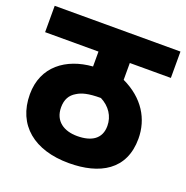

<svg xmlns="http://www.w3.org/2000/svg" viewBox="-114 -728 811 835"><g transform="rotate(20 291.0 -311.0)"><path d="M582 -500V-622H0V-500H247V-431C126 -422 30 -353 30 -224C30 -81 132 0 291 0C434 0 540 -59 540 -203C540 -294 492 -375 392 -422V-500ZM285 -123C225 -123 177 -152 177 -217C177 -253 191 -277 217 -292C239 -306 268 -314 326 -314C369 -292 394 -254 394 -209C394 -150 352 -123 285 -123Z"/></g></svg>

Font: Noto Sans SemiCondensed ExtraBold
Style: Italic
Weight: 800
Width: 4
Italic angle: -12°
Designer: Monotype Design Team
Foundry: Monotype Imaging Inc.
Version: Version 2.013